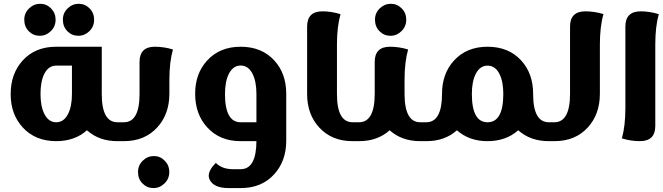

<svg xmlns="http://www.w3.org/2000/svg" viewBox="-20 -730 3430 993"><path d="M352.1 -390.6H270.5Q230.5 -390.6 209 -347.7Q189.5 -308.6 189.5 -244.1Q189.5 -180.2 209.5 -140.6Q231.4 -97.7 270.5 -97.7Q310.5 -97.7 332 -140.6Q352.1 -179.7 352.1 -244.1ZM611.8 -97.7V0H586.4Q492.2 0 429.7 -56.2Q366.7 0 270.5 0Q162.6 0 97.2 -71.3Q35.2 -139.2 35.2 -243.2Q35.2 -348.1 96.7 -416.5Q161.6 -488.3 270 -488.3H506.3V-243.7Q506.3 -97.7 587.4 -97.7ZM328.6 -568.4Q305.2 -592.3 305.2 -628.4Q305.2 -662.6 329.6 -686.5Q354.5 -710.4 387.2 -710.4Q419.9 -710.4 443.4 -686.5Q466.8 -662.6 466.8 -628.4Q466.8 -592.8 442.4 -568.8Q417.5 -544.9 385.3 -544.9Q352.1 -544.9 328.6 -568.4ZM128.9 -568.4Q105.5 -591.8 105.5 -628.4Q105.5 -662.6 130.4 -686.5Q155.3 -710.4 188 -710.4Q220.7 -710.4 244.1 -686.5Q267.6 -662.6 267.6 -628.4Q267.6 -592.8 242.7 -568.8Q217.8 -544.9 186 -544.9Q152.3 -544.9 128.9 -568.4Z M717.3 219.2Q693.8 195.8 693.8 159.7Q693.8 125 718.3 101.1Q743.2 77.1 775.9 77.1Q808.6 77.1 832 101.1Q855.5 125 855.5 159.7Q855.5 194.8 830.6 218.8Q806.2 242.7 773.9 242.7Q740.7 242.7 717.3 219.2ZM874.5 -474.1Q856 -409.2 856 -316.9V-243.7Q855.5 -139.6 793.9 -71.8Q729 0 621.1 0H596.2V-97.7H620.6Q701.7 -97.7 701.7 -243.7V-409.7Q701.7 -488.3 780.8 -488.3Q827.6 -488.3 874.5 -474.1Z M1306.2 -244.1Q1306.2 -308.6 1286.1 -348.1Q1264.6 -391.1 1224.6 -391.1Q1185.5 -391.1 1163.6 -348.1Q1143.6 -308.1 1143.6 -244.1Q1143.6 -97.7 1224.6 -97.7H1306.2ZM1460.4 -1Q1460 103 1398.4 170.9Q1333.5 242.7 1225.6 242.7H1162.1Q1083 242.7 1063 196.3Q1059.6 188 1059.6 178.7Q1059.6 149.4 1096.2 112.3Q1128.4 145 1184.6 145H1224.6Q1305.7 145 1306.2 0H1224.1Q1115.7 0 1050.8 -72.3Q989.3 -140.1 989.3 -245.1Q989.3 -349.6 1051.3 -417Q1116.7 -488.3 1224.6 -488.3Q1334 -488.3 1398.9 -417Q1460.4 -349.6 1460.4 -245.1Z M1828.1 -97.7V0H1803.2Q1695.3 0 1630.4 -71.3Q1568.4 -139.2 1568.4 -243.7V-592.3Q1568.4 -671.4 1647.5 -671.4Q1693.8 -671.4 1741.2 -656.7Q1722.7 -592.3 1722.7 -500V-243.7Q1722.7 -97.7 1803.7 -97.7Z M2177.7 -97.7V0H2152.8Q2058.1 0 1995.1 -56.2Q1932.6 0 1837.4 0H1812.5V-97.7H1836.9Q1917.5 -97.7 1918 -243.7V-409.7Q1918 -488.3 1997.1 -488.3Q2043.9 -488.3 2090.8 -474.1Q2072.3 -409.2 2072.3 -316.9V-243.2Q2072.8 -97.7 2153.3 -97.7ZM1942.9 -568.4Q1919.4 -591.8 1919.4 -628.4Q1919.4 -662.6 1943.8 -686.5Q1968.8 -710.4 2001.5 -710.4Q2034.2 -710.4 2057.6 -686.5Q2081.1 -662.6 2081.1 -628.4Q2081.1 -592.8 2056.2 -568.8Q2031.7 -544.9 1999.5 -544.9Q1966.3 -544.9 1942.9 -568.4Z M2501.5 -97.7Q2583 -97.7 2583 -244.1Q2583 -308.6 2563 -347.7Q2541.5 -390.6 2501.5 -390.6Q2462.4 -390.6 2440.4 -347.7Q2420.4 -308.1 2420.4 -244.1Q2420.4 -97.7 2501.5 -97.7ZM2842.8 -97.7V0H2817.9Q2723.1 0 2660.2 -56.2Q2597.2 0 2501 0Q2406.2 0 2343.3 -56.2Q2280.3 0 2185.5 0H2160.6V-97.7H2184.6Q2265.6 -97.7 2266.1 -243.7V-244.6Q2266.1 -349.1 2328.1 -417Q2393.6 -488.3 2501.5 -488.3Q2610.8 -488.3 2675.8 -417Q2737.3 -349.6 2737.3 -244.6V-243.7Q2737.3 -97.7 2818.4 -97.7Z M3101.1 -657.2Q3082.5 -592.3 3082.5 -500V-243.7Q3082 -139.2 3020.5 -71.3Q2955.6 0 2847.7 0H2822.8V-97.7H2847.2Q2927.7 -97.7 2928.2 -243.7V-592.8Q2928.2 -671.4 3007.3 -671.4Q3054.2 -671.4 3101.1 -657.2Z M3293.9 -671.4Q3340.3 -671.4 3387.2 -656.7Q3369.1 -592.8 3369.1 -500V-78.6Q3369.1 0 3289.6 0Q3243.2 0 3196.3 -14.2Q3214.4 -78.6 3214.4 -171.4V-592.8Q3214.4 -671.4 3293.9 -671.4Z"/></svg>

Font: Sukar
Style: black
Weight: 900
Designer: Dario Muhafara - Ghiath Alsory
Foundry: Dario Muhafara - Ghiath Alsory
Version: Version 1.00 March 27, 2016, initial release